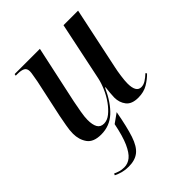

<svg xmlns="http://www.w3.org/2000/svg" viewBox="-215 -656 1006 1006"><g transform="rotate(-45 288.5 -153.0)"><path d="M439 10Q391 10 370.5 -16.5Q350 -43 350 -80Q350 -93 352 -113.5Q354 -134 356 -151H353Q318 -74 273 -32.5Q228 9 165 9Q108 9 85.5 -23Q63 -55 63 -99Q63 -124 69 -156Q75 -188 80 -215L125 -424Q128 -443 131.5 -461.5Q135 -480 135 -489Q135 -511 120.5 -518.5Q106 -526 79 -526H66L68 -536H255L186 -216Q180 -187 174 -152Q168 -117 168 -96Q168 -60 179 -40.5Q190 -21 216 -21Q240 -21 263 -39.5Q286 -58 306.5 -86.5Q327 -115 341.5 -148.5Q356 -182 362 -211L430 -536H538L465 -190Q460 -168 455.5 -135.5Q451 -103 451 -83Q451 -18 489 -18Q506 -18 522.5 -28.5Q539 -39 556 -55L561 -48Q540 -26 510 -8Q480 10 439 10ZM148 230Q123 230 102.5 224.5Q82 219 64 210L68 201Q81 207 95.5 211.5Q110 216 129 216Q156 216 178 198Q200 180 219 137.5Q238 95 253 20L305 -17Q288 77 270 131Q252 185 223.5 207.5Q195 230 148 230Z"/></g></svg>

Font: Noto Serif Display SemiCondensed Medium
Style: Italic
Weight: 500
Width: 4
Italic angle: -12°
Designer: Monotype Design Team
Foundry: Monotype Imaging Inc.
Version: Version 2.009